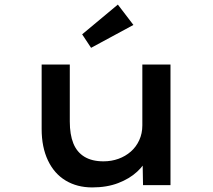

<svg xmlns="http://www.w3.org/2000/svg" viewBox="-20 -809 929 839"><path d="M383 10Q317 10 267 -20Q217 -50 189.5 -108Q162 -166 162 -245V-527H285V-278Q285 -221 300.5 -182.5Q316 -144 349 -124Q382 -104 432 -104Q467 -104 497.5 -115Q528 -126 551.5 -146.5Q575 -167 588.5 -196.5Q602 -226 602 -261V-527H725V0H605L603 -110L625 -122Q612 -89 579 -58.5Q546 -28 496.5 -9Q447 10 383 10ZM378 -600 339 -659 495 -789 563 -700Z"/></svg>

Font: Lexend Peta Medium
Style: Regular
Weight: 500
Designer: Bonnie Shaver-Troup, Thomas Jockin
Foundry: Lexend
Version: Version 1.007